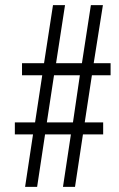

<svg xmlns="http://www.w3.org/2000/svg" viewBox="-20 -718 465 750"><path d="M78 12 109 -193H38V-240H117L145 -424H66V-471H152L187 -698H234L199 -471H300L335 -698H382L346 -471H412V-424H339L311 -240H383V-193H304L273 12H226L257 -193H156L125 12ZM163 -240H265L292 -424H191Z"/></svg>

Font: Archivo ExtraCondensed ExtraLight
Style: Italic
Weight: 250
Width: 2
Italic angle: -10°
Designer: Hector Gatti
Foundry: Omnibus-Type
Version: Version 2.001